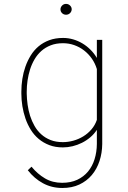

<svg xmlns="http://www.w3.org/2000/svg" viewBox="-20 -728 640 961"><path d="M86.9 -269.5Q86.9 -300.8 91.8 -332.8Q96.7 -364.7 107.2 -394.5Q117.7 -424.3 134 -450.7Q150.4 -477.1 173.3 -496.3Q196.3 -515.6 226.8 -526.9Q257.3 -538.1 295.9 -538.1Q321.3 -538.1 345.9 -531Q370.6 -523.9 392.6 -510.7Q414.6 -497.6 433.1 -479Q451.7 -460.4 464.8 -438V-528.3H491.7V-7.3Q491.2 38.1 478 78.1Q464.8 118.2 439.5 148.2Q414.1 178.2 377.2 195.6Q340.3 212.9 292 212.9Q238.8 212.9 195.1 189.2Q151.4 165.5 119.1 124L137.7 106.4Q167.5 142.6 205.1 164.8Q242.7 187 291 187Q334 187 366.5 171.9Q398.9 156.7 420.7 130.4Q442.4 104 453.4 68.6Q464.4 33.2 464.8 -7.3V-78.1Q451.2 -57.1 431.9 -40.8Q412.6 -24.4 390.1 -13.2Q367.7 -2 343.3 3.9Q318.8 9.8 294.9 9.8Q256.8 9.8 226.8 -1.7Q196.8 -13.2 173.6 -32.7Q150.4 -52.2 134 -78.6Q117.7 -105 107.4 -134.8Q97.2 -164.6 92 -196.5Q86.9 -228.5 86.9 -259.3ZM113.8 -259.3Q114.3 -232.4 118.2 -203.9Q122.1 -175.3 130.6 -148.4Q139.2 -121.6 152.8 -97.7Q166.5 -73.7 186.5 -55.7Q206.5 -37.6 233.2 -27.1Q259.8 -16.6 294.4 -16.6Q320.8 -16.6 347.2 -23.9Q373.5 -31.2 396.7 -45.4Q419.9 -59.6 437.7 -80.3Q455.6 -101.1 464.8 -127.9V-382.3Q456.1 -411.1 439.5 -434.8Q422.9 -458.5 400.6 -475.6Q378.4 -492.7 351.6 -502.2Q324.7 -511.7 295.4 -511.7Q260.7 -511.7 233.9 -501.2Q207 -490.7 187 -472.9Q167 -455.1 153.1 -431.4Q139.2 -407.7 130.6 -380.9Q122.1 -354 117.9 -325.4Q113.8 -296.9 113.8 -269.5ZM282.7 -681.2Q282.7 -691.9 290.8 -700.2Q298.8 -708.5 310.5 -708.5Q322.3 -708.5 330.6 -700.4Q338.9 -692.4 338.9 -681.2Q338.4 -669.9 330.3 -662.1Q322.3 -654.3 310.5 -654.3Q298.8 -654.3 290.8 -662.1Q282.7 -669.9 282.7 -681.2Z"/></svg>

Font: Roboto Mono Thin
Style: Regular
Weight: 250
Designer: Google
Version: Version 2.000985; 2015; ttfautohint (v1.3)